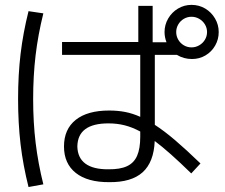

<svg xmlns="http://www.w3.org/2000/svg" viewBox="-20 -751 904 772"><path d="M237.3 -162.1Q237.3 -231.4 284.4 -269Q331.5 -306.6 418.9 -306.6Q453.1 -306.6 483.4 -300.8Q513.7 -294.9 543.9 -281.2V-530.3H229.5V-582H536.1V-727.5H593.8V-581.1H649.4Q641.6 -601.6 641.6 -622.1Q641.6 -651.4 656.2 -676.5Q670.9 -701.7 695.8 -716.6Q720.7 -731.4 750 -731.4Q780.3 -731.4 805.2 -716.6Q830.1 -701.7 844.7 -676.5Q859.4 -651.4 859.4 -622.1Q859.4 -592.8 845.2 -567.9Q831.1 -543 806.4 -528.3Q781.7 -513.7 752 -513.7Q718.8 -513.7 691.4 -530.3H602.5V-249Q639.6 -225.1 683.8 -187.5Q728 -149.9 786.1 -93.8L749 -53.7Q659.7 -141.1 602.1 -184.1Q598.6 -99.1 553.5 -58.3Q508.3 -17.6 418.9 -18.6Q332 -18.1 284.7 -55.7Q237.3 -93.3 237.3 -162.1ZM812.5 -622.1Q812.5 -638.7 804 -652.8Q795.4 -667 781 -675.3Q766.6 -683.6 750 -683.6Q733.4 -683.6 719.2 -675.3Q705.1 -667 696.8 -652.8Q688.5 -638.7 688.5 -622.1Q688.5 -605.5 696.8 -591.3Q705.1 -577.1 719.2 -568.8Q733.4 -560.5 750 -560.5Q766.6 -560.5 781 -568.8Q795.4 -577.1 804 -591.3Q812.5 -605.5 812.5 -622.1ZM52.7 -353.5Q52.7 -449.2 62.7 -533.9Q72.8 -618.7 94.7 -706.1L154.3 -697.3Q132.8 -610.8 123 -527.8Q113.3 -444.8 113.3 -352.5Q113.3 -259.3 123.3 -176.5Q133.3 -93.8 154.3 -9.8L94.7 1Q72.8 -85.9 62.7 -170.9Q52.7 -255.9 52.7 -353.5ZM416 -70.3Q462.9 -69.8 490.7 -82.8Q518.6 -95.7 531.2 -124.5Q543.9 -153.3 543.9 -201.2V-222.2Q511.2 -239.7 480.7 -247.3Q450.2 -254.9 416 -254.9Q292.5 -254.9 291 -162.1Q292 -116.2 323.5 -93Q355 -69.8 416 -70.3Z"/></svg>

Font: Pretendard GOV Light
Style: Regular
Weight: 300
Designer: Base glyphs from Inter by Rasmus Andersson; Hangeul glyphs from Noto Sans CJK(Source Han Sans) by Jang Soo-young and Kan
Foundry: Kil Hyung-jin
Version: Version 1.309